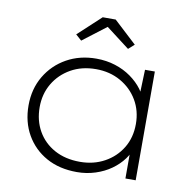

<svg xmlns="http://www.w3.org/2000/svg" viewBox="-82 -811 910 904"><g transform="rotate(10 373.5 -359.5)"><path d="M343 10Q259 10 197 -24.5Q135 -59 100 -120Q65 -181 65 -260Q65 -339 101.5 -400.5Q138 -462 200.5 -497Q263 -532 342 -532Q390 -532 432.5 -518.5Q475 -505 508.5 -481Q542 -457 564 -427.5Q586 -398 592 -365L571 -376L576 -520H623V0H574V-138L592 -159Q584 -125 561.5 -94.5Q539 -64 506 -40.5Q473 -17 431 -3.5Q389 10 343 10ZM349 -40Q414 -40 466 -68.5Q518 -97 548 -146.5Q578 -196 578 -261Q578 -324 548.5 -374Q519 -424 467 -453.5Q415 -483 349 -483Q281 -483 229 -453.5Q177 -424 147.5 -374Q118 -324 118 -261Q118 -197 146.5 -147Q175 -97 227 -68.5Q279 -40 349 -40ZM256 -603 228 -628 337 -729H399L508 -628L480 -603L353 -700H383Z"/></g></svg>

Font: Lexend Exa ExtraLight
Style: Regular
Weight: 250
Designer: Bonnie Shaver-Troup, Thomas Jockin
Foundry: Lexend
Version: Version 1.007